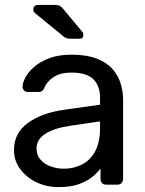

<svg xmlns="http://www.w3.org/2000/svg" viewBox="-20 -753 592 783"><path d="M219 10Q169 10 128 -10Q87 -30 62 -64Q37 -98 37 -141Q37 -210 93 -251Q149 -292 239 -305L388 -326V-355Q388 -403 360.5 -430Q333 -457 271 -457Q227 -457 199 -439Q171 -421 160 -393Q154 -378 139 -378H94Q83 -378 77.5 -384.5Q72 -391 72 -400Q72 -415 83.5 -437Q95 -459 119 -480Q143 -501 180.5 -515.5Q218 -530 272 -530Q332 -530 373 -514.5Q414 -499 437.5 -473Q461 -447 471.5 -414Q482 -381 482 -347V-23Q482 -13 475.5 -6.5Q469 0 459 0H413Q402 0 396 -6.5Q390 -13 390 -23V-66Q377 -48 355 -30.5Q333 -13 300 -1.5Q267 10 219 10ZM240 -65Q281 -65 315 -82.5Q349 -100 368.5 -137Q388 -174 388 -230V-258L272 -241Q201 -231 165 -207.5Q129 -184 129 -148Q129 -120 145.5 -101.5Q162 -83 187.5 -74Q213 -65 240 -65ZM270 -595Q259 -595 252 -597Q245 -599 237 -606L121 -701Q116 -706 116 -713Q116 -733 135 -733H203Q217 -733 224 -729Q231 -725 240 -714L315 -624Q320 -619 320 -611Q320 -595 304 -595Z"/></svg>

Font: Rubik Light
Style: Regular
Weight: 400
Version: Version 2.101